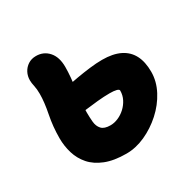

<svg xmlns="http://www.w3.org/2000/svg" viewBox="-125 -657 801 796"><g transform="rotate(-30 275.5 -259.0)"><path d="M263.8 10Q204.4 10 164 -6.1Q123.6 -22.2 99.8 -49.4Q76 -76.6 65.4 -111.5Q54.8 -146.4 54.8 -184Q54.8 -239.2 65.4 -292.3Q76 -345.4 76 -384.4Q76 -407.8 72.2 -424.3Q68.4 -440.8 68.4 -453.8Q68.4 -473.6 77.2 -490.4Q86 -507.2 102.2 -517.8Q118.4 -528.4 140.2 -528.4Q176.6 -528.4 200 -502.1Q223.4 -475.8 223.4 -428.6Q223.4 -405.6 220.9 -377.7Q218.4 -349.8 214.7 -321.1Q211 -292.4 208.5 -266.5Q206 -240.6 206 -220.6Q206 -197.6 208 -175.2Q210 -152.8 222.7 -138.8Q235.4 -124.8 265.4 -124.8Q283.4 -124.8 302.2 -132.8Q321 -140.8 336.6 -155.2Q352.2 -169.6 361.9 -188.6Q371.6 -207.6 371.6 -229.6Q371.6 -235.8 359.7 -238.8Q347.8 -241.8 327.4 -241.8Q301 -241.8 269.1 -238.7Q237.2 -235.6 209.9 -232Q182.6 -228.4 168.4 -226.8Q149 -226.6 130.4 -232Q111.8 -237.4 100.4 -250.1Q89 -262.8 89 -283.8Q89 -311.6 105.1 -322.2Q121.2 -332.8 148 -341.6Q161.8 -346.6 187.9 -352.6Q214 -358.6 246.2 -364.2Q278.4 -369.8 310.6 -373.7Q342.8 -377.6 369.8 -377.6Q421 -377.6 454.8 -361.1Q488.6 -344.6 505.3 -312.6Q522 -280.6 522 -233Q522 -187.2 498.9 -143.4Q475.8 -99.6 437.6 -65.2Q399.4 -30.8 354.2 -10.4Q309 10 263.8 10Z"/></g></svg>

Font: Shantell Sans Light
Style: Regular
Weight: 300
Designer: Stephen Nixon, Anya Danilova, Shantell Martin
Foundry: Arrow Type
Version: Version 1.011;[c5ecc13dd]